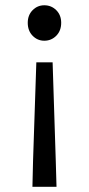

<svg xmlns="http://www.w3.org/2000/svg" viewBox="-20 -535 344 743"><path d="M105.5 188 107.9 86.9 120.6 -293.9H183.6L195.8 86.9L198.7 188ZM151.4 -377.4Q125 -377.4 106.2 -396.7Q87.4 -416 87.4 -446.8Q87.4 -476.6 106.2 -495.6Q125 -514.6 151.4 -514.6Q178.7 -514.6 197.8 -495.6Q216.8 -476.6 216.8 -446.8Q216.8 -416 197.8 -396.7Q178.7 -377.4 151.4 -377.4Z"/></svg>

Font: Akatab Medium
Style: Regular
Weight: 500
Designer: SIL Global
Foundry: SIL Global
Version: Version 4.100